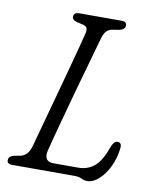

<svg xmlns="http://www.w3.org/2000/svg" viewBox="-81 -761 664 835"><g transform="rotate(10 251.0 -344.0)"><path d="M303.5 0H29Q3.5 0 6 -19Q6 -34.5 30 -40.5L56.5 -45.5Q90 -52.5 102 -95.5Q107 -114.5 118.5 -156.2Q130 -198 144.8 -252.2Q159.5 -306.5 175.5 -364.2Q191.5 -422 205.5 -474.8Q219.5 -527.5 229.8 -566.2Q240 -605 243.5 -620Q250 -648 228 -653.5L196.5 -661Q177 -666.5 177 -681Q177 -700 203 -700H389Q410.5 -700 410.5 -682.5Q410.5 -673.5 404 -667.8Q397.5 -662 388 -660L352.5 -654Q325 -649 314 -611.5Q309 -594.5 297.5 -553.8Q286 -513 270.8 -458.8Q255.5 -404.5 239.2 -346Q223 -287.5 208.5 -233.8Q194 -180 183.5 -140.5Q173 -101 169.5 -85.5Q160 -38 204.5 -38H312Q355 -38 384.5 -62.8Q414 -87.5 437.5 -154Q447.5 -178.5 463 -178.5Q481.5 -178.5 479 -153Q474 -107.5 455.5 -69.8Q437 -32 411.8 -9.8Q386.5 12.5 361.5 12.5Q347.5 12.5 335.8 6.2Q324 0 303.5 0Z"/></g></svg>

Font: Fraunces 72pt S100 Light
Style: Italic
Weight: 300
Italic angle: -16°
Version: Version 1.000; ttfautohint (v1.8.3)